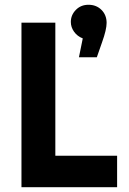

<svg xmlns="http://www.w3.org/2000/svg" viewBox="-20 -785 540 805"><path d="M70 0V-690H212V-132H471V0ZM427 -689Q427 -661 408 -608L386 -545H311L327 -624Q304 -633 290.5 -652Q277 -671 277 -693Q277 -722 298 -743.5Q319 -765 351 -765Q384 -765 405.5 -743.5Q427 -722 427 -689Z"/></svg>

Font: Radio Canada Condensed
Style: Bold
Weight: 700
Width: 3
Designer: Charles Daoud, Etienne Aubert Bonn, Alexandre Saumier Demers, Jacques Le Bailly
Foundry: Radio-Canada
Version: Version 2.104; ttfautohint (v1.8.4.7-5d5b);gftools[0.9.28.de